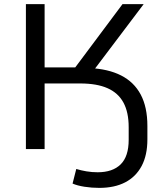

<svg xmlns="http://www.w3.org/2000/svg" viewBox="-20 -725 806 934"><path d="M463 189Q426 189 391 183.5Q356 178 333 168L351 97Q374 104 400.5 108.5Q427 113 455 113Q528 113 567 74.5Q606 36 606 -45V-106Q606 -179 580.5 -226Q555 -273 503 -296Q451 -319 370 -319H197V0H106V-705H197V-397H361L331 -377L576 -705H679L420 -362L414 -394Q506 -390 569 -358Q632 -326 664.5 -265Q697 -204 697 -112V-47Q697 30 669 82.5Q641 135 589 162Q537 189 463 189Z"/></svg>

Font: Nunito Sans 10pt SemiExpanded
Style: Regular
Weight: 400
Width: 6
Designer: Vernon Adams
Foundry: Vernon Adams
Version: Version 3.101;gftools[0.9.27]